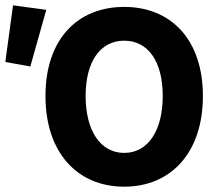

<svg xmlns="http://www.w3.org/2000/svg" viewBox="-33 -690 829 722"><path d="M16 -670 -13 -457 81 -440 141 -653ZM138 -329C138 -116 258 12 434 12C610 12 730 -116 730 -329C730 -541 610 -664 434 -664C258 -664 138 -542 138 -329ZM579 -329C579 -198 523 -115 434 -115C345 -115 289 -198 289 -329C289 -460 345 -537 434 -537C523 -537 579 -460 579 -329Z"/></svg>

Font: Cambridge Sans Bold
Style: Regular
Weight: 700
Version: Version 2.020;PS 002.020;hotconv 1.0.88;makeotf.lib2.5.64775